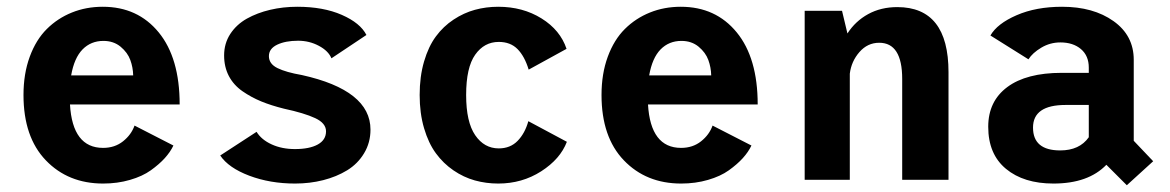

<svg xmlns="http://www.w3.org/2000/svg" viewBox="-20 -532 3460 568"><path d="M493 -101.5Q484 -82.5 467.5 -64.2Q451 -46 426.2 -28.2Q401.5 -10.5 364.5 0.2Q327.5 11 285 11Q181.5 11 115.5 -57.8Q49.5 -126.5 49.5 -251Q49.5 -314 68 -364.2Q86.5 -414.5 118.5 -446.2Q150.5 -478 192.8 -495Q235 -512 284 -512Q387.5 -512 449.5 -436.2Q511.5 -360.5 511.5 -223H187Q194.5 -94.5 285 -94.5Q319.5 -94.5 344 -114Q368.5 -133.5 378 -160.5ZM286 -411Q249 -411 224.2 -385.8Q199.5 -360.5 190.5 -309H374Q373.5 -332.5 365.5 -354.5Q357.5 -376.5 336.8 -393.8Q316 -411 286 -411Z M853 11Q779 11 717.5 -12.2Q656 -35.5 631.5 -72L739 -142Q753.5 -118.5 783.8 -104.8Q814 -91 852.5 -91Q895.5 -91 920 -104.5Q944.5 -118 944.5 -143.5Q944.5 -167.5 912.5 -182.5Q880.5 -197.5 820 -210.5Q782 -220 752.8 -232Q723.5 -244 697.2 -262.2Q671 -280.5 657 -307.2Q643 -334 643 -368Q643 -403.5 661.2 -431.5Q679.5 -459.5 710.2 -476.8Q741 -494 779.2 -503Q817.5 -512 859.5 -512Q936.5 -512 991.2 -488Q1046 -464 1064 -428.5L960.5 -359.5Q951.5 -381.5 923.2 -396.5Q895 -411.5 862 -411.5Q824.5 -411.5 800 -399.8Q775.5 -388 775.5 -366Q775.5 -343 801 -330.5Q826.5 -318 873 -310Q1076 -265 1076 -148.5Q1076 -110 1057.2 -78.8Q1038.5 -47.5 1007 -28.2Q975.5 -9 936 1Q896.5 11 853 11Z M1657 -112.5Q1637.5 -61.5 1581 -25.2Q1524.5 11 1454 11Q1418 11 1384.8 1.8Q1351.5 -7.5 1321.5 -28Q1291.5 -48.5 1269.5 -78.5Q1247.5 -108.5 1234.5 -152.8Q1221.5 -197 1221.5 -251Q1221.5 -305.5 1234.5 -350Q1247.5 -394.5 1269.5 -424.2Q1291.5 -454 1321.8 -474Q1352 -494 1385 -503Q1418 -512 1454 -512Q1526.5 -512 1582 -477.5Q1637.5 -443 1656 -387.5L1544 -326Q1532 -365.5 1511 -386.8Q1490 -408 1455.5 -408Q1412.5 -408 1385.8 -370.2Q1359 -332.5 1359 -251Q1359 -171 1385.8 -132Q1412.5 -93 1455.5 -93Q1489.5 -93 1511.2 -115.2Q1533 -137.5 1543 -173.5Z M2203 -101.5Q2194 -82.5 2177.5 -64.2Q2161 -46 2136.2 -28.2Q2111.5 -10.5 2074.5 0.2Q2037.5 11 1995 11Q1891.5 11 1825.5 -57.8Q1759.5 -126.5 1759.5 -251Q1759.5 -314 1778 -364.2Q1796.5 -414.5 1828.5 -446.2Q1860.5 -478 1902.8 -495Q1945 -512 1994 -512Q2097.5 -512 2159.5 -436.2Q2221.5 -360.5 2221.5 -223H1897Q1904.5 -94.5 1995 -94.5Q2029.5 -94.5 2054 -114Q2078.5 -133.5 2088 -160.5ZM1996 -411Q1959 -411 1934.2 -385.8Q1909.5 -360.5 1900.5 -309H2084Q2083.5 -332.5 2075.5 -354.5Q2067.5 -376.5 2046.8 -393.8Q2026 -411 1996 -411Z M2360.5 0V-500H2471L2487 -433Q2510.5 -469.5 2548.2 -490.2Q2586 -511 2634.5 -511Q2786 -511 2786 -318.5V0H2649V-298.5Q2649 -405.5 2581 -405.5Q2546.5 -405.5 2522.5 -378Q2498.5 -350.5 2494 -314V0Z M3313.5 16 3253 -44.5Q3199.5 11 3096.5 11Q3008.5 11 2956 -32.5Q2903.5 -76 2903.5 -157Q2903.5 -232.5 2960 -274.5Q3016.5 -316.5 3121 -316.5H3201V-332Q3201 -367 3177.8 -386.8Q3154.5 -406.5 3117 -406.5Q3086.5 -406.5 3060.5 -391Q3034.5 -375.5 3022.5 -356.5L2910 -427Q2930 -462 2987.5 -487Q3045 -512 3122 -512Q3214.5 -512 3274.2 -469.5Q3334 -427 3334 -355V-115.5L3391.5 -55ZM3116.5 -87Q3173.5 -87 3201 -126V-221.5H3132.5Q3036 -221.5 3036 -154.5Q3036 -87 3116.5 -87Z"/></svg>

Font: League Mono Narrow SemiBold
Style: Regular
Weight: 600
Width: 3
Designer: Tyler Finck
Foundry: The League of Moveable Type / Tyler Finck
Version: Version 2.210